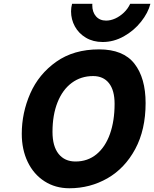

<svg xmlns="http://www.w3.org/2000/svg" viewBox="-20 -984 816 1016"><path d="M586.4 -434.6Q586.4 -506.3 556.6 -543.9Q526.9 -581.5 472.7 -581.5Q408.2 -581.5 359.6 -545.4Q311 -509.3 284.4 -442.4Q257.8 -375.5 257.8 -286.1Q257.8 -210 290 -169.7Q322.3 -129.4 379.4 -129.4Q444.3 -129.4 491 -168Q537.6 -206.5 562 -275.6Q586.4 -344.7 586.4 -434.6ZM347.2 12.2Q272.9 12.2 215.6 -24.7Q158.2 -61.5 126.7 -127Q95.2 -192.4 95.2 -275.9Q95.2 -386.7 140.1 -489.3Q185.1 -591.8 277.6 -657.2Q370.1 -722.7 504.4 -722.7Q632.3 -722.7 691.4 -647Q750.5 -571.3 750.5 -438.5Q750.5 -297.4 695.6 -195.3Q640.6 -93.3 548.6 -40.5Q456.5 12.2 347.2 12.2ZM523.4 -761.7Q472.7 -761.7 434.6 -784.4Q396.5 -807.1 376.2 -844.2Q356 -881.3 356 -923.8Q356 -943.8 361.3 -963.9H468.8Q468.3 -961.4 468.3 -956.5Q468.3 -919.9 488 -897.5Q507.8 -875 541.5 -875Q565.4 -875 590.1 -886.2Q614.7 -897.5 635.7 -917.5Q656.7 -937.5 668.9 -963.9H775.9Q763.7 -916 726.3 -868.9Q689 -821.8 635.3 -791.7Q581.5 -761.7 523.4 -761.7Z"/></svg>

Font: Lesson One Extra
Style: Italic
Weight: 800
Italic angle: -14°
Designer: But Ko, Victor Gaultney, Annie Olsen, Julie Remington, Don Collingsworth, Eric Hays, Becca Hirsbrunner
Version: Version 1.100